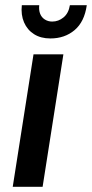

<svg xmlns="http://www.w3.org/2000/svg" viewBox="-20 -719 354 739"><path d="M29 0 109 -510H224L144 0ZM174 -571Q137 -571 111 -587.5Q85 -604 72.5 -633Q60 -662 64 -699H131Q129 -680 134.5 -666Q140 -652 152.5 -644Q165 -636 181 -636Q205 -636 224.5 -652Q244 -668 249 -699H314Q305 -635 267 -603Q229 -571 174 -571Z"/></svg>

Font: MuseoModerno Thin Medium
Style: Italic
Weight: 500
Italic angle: -9°
Version: Version 1.003